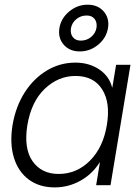

<svg xmlns="http://www.w3.org/2000/svg" viewBox="-20 -793 599 822"><path d="M214.4 9.3Q148.4 9.3 103.3 -24.2Q58.1 -57.6 39.6 -117.9Q21 -178.2 33.7 -257.8Q47.4 -337.4 85.9 -397.5Q124.5 -457.5 180.7 -491.2Q236.8 -524.9 302.7 -524.9Q360.8 -524.9 404.1 -496.3Q447.3 -467.8 460 -418.5H460.9L477.1 -515.6H538.6L453.1 0H391.6L407.7 -97.7H406.7Q375 -47.4 323.7 -19Q272.5 9.3 214.4 9.3ZM231 -48.3Q308.6 -48.3 365.2 -105.2Q421.9 -162.1 437.5 -257.8Q453.6 -353.5 417.2 -410.6Q380.9 -467.8 303.2 -467.8Q229.5 -467.8 171.9 -413.1Q114.3 -358.4 97.2 -257.8Q81.1 -157.2 119.4 -102.8Q157.7 -48.3 231 -48.3ZM321.8 -572.8Q277.8 -572.8 252.7 -601.8Q227.5 -630.9 234.4 -672.9Q241.2 -714.8 276.4 -743.9Q311.5 -772.9 355 -772.9Q398.9 -772.9 424.1 -743.9Q449.2 -714.8 442.4 -672.9Q435.5 -630.9 400.6 -601.8Q365.7 -572.8 321.8 -572.8ZM325.7 -619.1Q351.1 -619.1 369.9 -634.5Q388.7 -649.9 393.1 -673.8Q396.5 -697.3 385 -711.9Q373.5 -726.6 351.1 -726.6Q325.7 -726.6 306.9 -711.2Q288.1 -695.8 283.7 -671.9Q280.3 -648.4 292 -633.8Q303.7 -619.1 325.7 -619.1Z"/></svg>

Font: Inter Display Light
Style: Italic
Weight: 300
Italic angle: -9.39999°
Designer: Rasmus Andersson
Foundry: rsms
Version: Version 4.000;git-a52131595